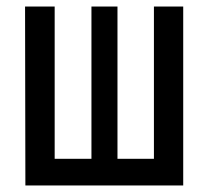

<svg xmlns="http://www.w3.org/2000/svg" viewBox="-20 -570 640 590"><path d="M58 0 57 -550H148V-82H261V-550H341V-82H453V-550H543V0Z"/></svg>

Font: JetBrainsMono NFM Medium
Style: Regular
Weight: 500
Monospace: yes
Designer: Philipp Nurullin, Konstantin Bulenkov
Foundry: JetBrains
Version: Version 2.304; ttfautohint (v1.8.4.7-5d5b);Nerd Fonts 3.3.0